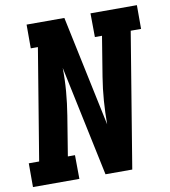

<svg xmlns="http://www.w3.org/2000/svg" viewBox="-83 -806 776 876"><g transform="rotate(-10 304.5 -367.5)"><path d="M-1 0V-110H47L132 -625H99V-735H274L382 -223Q382 -277 386 -331.5Q390 -386 399 -441L429 -625H396L395 -735H610V-625H562L459 0H335L227 -512Q228 -458 223.5 -403.5Q219 -349 210 -294L180 -110H213L214 0Z"/></g></svg>

Font: Iosevka Etoile Extrabold
Style: Italic
Weight: 800
Italic angle: -9°
Designer: Belleve Invis
Foundry: Belleve Invis
Version: Version 22.1.2; ttfautohint (v1.8.4)